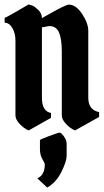

<svg xmlns="http://www.w3.org/2000/svg" viewBox="-20 -591 470 870"><path d="M161 85V44Q161 41 202.5 25.5Q244 10 250.5 10Q257 10 269.5 27Q282 44 282 62V115Q282 140 258.5 187.5Q235 235 194 259L149 217Q183 203 183 153Q183 149 172 130Q161 111 161 85ZM50 -68V-407Q50 -440 36 -464Q22 -488 1 -488V-510Q8 -511 110 -571Q117 -569 127 -565.5Q137 -562 153.5 -546Q170 -530 170 -509Q176 -512 204 -528Q278 -570 292 -570Q324 -570 352 -528Q380 -486 380 -451V-148Q380 -93 429 -83V-61L320 0Q298 -9 279 -29.5Q260 -50 260 -68V-358Q260 -414 247.5 -443.5Q235 -473 203 -473L170 -467V-148Q170 -87 211 -79V-57L110 0Q88 -9 69 -29.5Q50 -50 50 -68Z"/></svg>

Font: Pirata One
Style: Regular
Weight: 400
Designer: Rodrigo Fuenzalida, Nicolas Massi
Foundry: Rodrigo Fuenzalida, Nicolas Massi
Version: Version 1.001